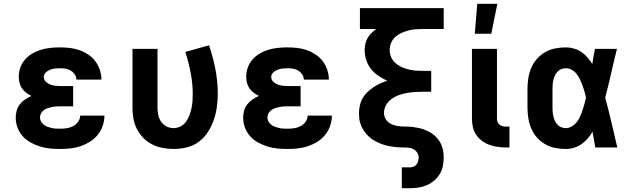

<svg xmlns="http://www.w3.org/2000/svg" viewBox="-20 -778 3340 1013"><path d="M298 8Q271 8 244 5.5Q217 3 191.5 -5Q166 -13 142 -26Q118 -39 100 -59Q82 -79 72.5 -104.5Q63 -130 63 -157Q63 -176 68 -194.5Q73 -213 85 -228Q97 -243 112.5 -253.5Q128 -264 146 -272Q131 -279 118 -289Q105 -299 96 -312Q87 -325 83 -341Q79 -357 79 -373Q79 -398 87.5 -422Q96 -446 113 -465Q130 -484 152 -496.5Q174 -509 198 -516Q222 -523 247 -525.5Q272 -528 297 -528Q323 -528 349 -525Q375 -522 399 -513.5Q423 -505 445 -490.5Q467 -476 482.5 -455.5Q498 -435 506.5 -410Q515 -385 515 -359V-358H383Q383 -373 374.5 -385.5Q366 -398 353.5 -405.5Q341 -413 326.5 -415.5Q312 -418 297 -418Q284 -418 270.5 -416.5Q257 -415 244 -410Q231 -405 221 -395Q211 -385 211 -372Q211 -357 221.5 -347Q232 -337 245 -332Q258 -327 272 -325.5Q286 -324 300 -324H366V-217H300Q289 -217 277.5 -216.5Q266 -216 254.5 -213.5Q243 -211 232 -207.5Q221 -204 211.5 -197Q202 -190 196.5 -180Q191 -170 191 -158Q191 -147 196.5 -137Q202 -127 211 -120Q220 -113 231 -109Q242 -105 253 -102.5Q264 -100 275 -99.5Q286 -99 298 -99Q315 -99 332.5 -101.5Q350 -104 366 -112.5Q382 -121 392.5 -136Q403 -151 403 -168H531Q531 -141 522 -114.5Q513 -88 495.5 -66.5Q478 -45 455 -30.5Q432 -16 406 -7Q380 2 352.5 5Q325 8 298 8Z M896 8Q867 8 838 2.5Q809 -3 783 -16Q757 -29 736.5 -50Q716 -71 702.5 -97Q689 -123 684 -152Q679 -181 679 -210V-520H811V-210Q811 -191 815 -171.5Q819 -152 830 -136Q841 -120 858.5 -111Q876 -102 896 -102Q915 -102 932.5 -111Q950 -120 961 -135.5Q972 -151 979 -169Q986 -187 990 -205.5Q994 -224 995.5 -243Q997 -262 997 -281Q997 -338 986 -394Q975 -450 958 -504L1083 -539Q1104 -477 1116.5 -412.5Q1129 -348 1129 -282Q1129 -247 1124 -212Q1119 -177 1107.5 -144Q1096 -111 1076.5 -81Q1057 -51 1029 -30Q1001 -9 966 -0.5Q931 8 896 8Z M1498 8Q1471 8 1444 5.5Q1417 3 1391.5 -5Q1366 -13 1342 -26Q1318 -39 1300 -59Q1282 -79 1272.5 -104.5Q1263 -130 1263 -157Q1263 -176 1268 -194.5Q1273 -213 1285 -228Q1297 -243 1312.5 -253.5Q1328 -264 1346 -272Q1331 -279 1318 -289Q1305 -299 1296 -312Q1287 -325 1283 -341Q1279 -357 1279 -373Q1279 -398 1287.5 -422Q1296 -446 1313 -465Q1330 -484 1352 -496.5Q1374 -509 1398 -516Q1422 -523 1447 -525.5Q1472 -528 1497 -528Q1523 -528 1549 -525Q1575 -522 1599 -513.5Q1623 -505 1645 -490.5Q1667 -476 1682.5 -455.5Q1698 -435 1706.5 -410Q1715 -385 1715 -359V-358H1583Q1583 -373 1574.5 -385.5Q1566 -398 1553.5 -405.5Q1541 -413 1526.5 -415.5Q1512 -418 1497 -418Q1484 -418 1470.5 -416.5Q1457 -415 1444 -410Q1431 -405 1421 -395Q1411 -385 1411 -372Q1411 -357 1421.5 -347Q1432 -337 1445 -332Q1458 -327 1472 -325.5Q1486 -324 1500 -324H1566V-217H1500Q1489 -217 1477.5 -216.5Q1466 -216 1454.5 -213.5Q1443 -211 1432 -207.5Q1421 -204 1411.5 -197Q1402 -190 1396.5 -180Q1391 -170 1391 -158Q1391 -147 1396.5 -137Q1402 -127 1411 -120Q1420 -113 1431 -109Q1442 -105 1453 -102.5Q1464 -100 1475 -99.5Q1486 -99 1498 -99Q1515 -99 1532.5 -101.5Q1550 -104 1566 -112.5Q1582 -121 1592.5 -136Q1603 -151 1603 -168H1731Q1731 -141 1722 -114.5Q1713 -88 1695.5 -66.5Q1678 -45 1655 -30.5Q1632 -16 1606 -7Q1580 2 1552.5 5Q1525 8 1498 8Z M2100 215V105H2142Q2152 105 2161.5 101.5Q2171 98 2177.5 90Q2184 82 2186.5 72Q2189 62 2189 52Q2189 39 2181 27Q2173 15 2160.5 8.5Q2148 2 2134.5 1Q2121 0 2107 0Q2093 0 2079 -1Q2065 -2 2051.5 -4Q2038 -6 2024.5 -9Q2011 -12 1998 -16.5Q1985 -21 1972.5 -27Q1960 -33 1948 -40.5Q1936 -48 1926 -57.5Q1916 -67 1907.5 -77.5Q1899 -88 1892.5 -100.5Q1886 -113 1881.5 -126Q1877 -139 1875.5 -153Q1874 -167 1874 -181Q1874 -201 1878.5 -221.5Q1883 -242 1893 -259.5Q1903 -277 1918 -291.5Q1933 -306 1950 -317.5Q1967 -329 1985.5 -337.5Q2004 -346 2023 -352Q1999 -363 1976.5 -378Q1954 -393 1937.5 -414Q1921 -435 1912.5 -460.5Q1904 -486 1904 -513Q1904 -530 1907.5 -546.5Q1911 -563 1919.5 -577.5Q1928 -592 1940 -603.5Q1952 -615 1965 -625H1879V-735H2321V-625H2210Q2191 -625 2172 -623.5Q2153 -622 2134 -617Q2115 -612 2097.5 -604Q2080 -596 2065.5 -583Q2051 -570 2043.5 -551.5Q2036 -533 2036 -514Q2036 -495 2043.5 -477Q2051 -459 2065.5 -446Q2080 -433 2097.5 -425Q2115 -417 2134 -412Q2153 -407 2172 -405.5Q2191 -404 2210 -404H2255V-294H2210Q2189 -294 2167.5 -292.5Q2146 -291 2124.5 -287Q2103 -283 2082.5 -275.5Q2062 -268 2044.5 -255Q2027 -242 2016.5 -223Q2006 -204 2006 -182Q2006 -166 2014 -151.5Q2022 -137 2035.5 -128.5Q2049 -120 2064.5 -116Q2080 -112 2095.5 -111Q2111 -110 2127 -110Q2143 -110 2159 -108Q2175 -106 2190.5 -102.5Q2206 -99 2220.5 -93.5Q2235 -88 2249 -80Q2263 -72 2274.5 -61.5Q2286 -51 2295.5 -37.5Q2305 -24 2310.5 -9.5Q2316 5 2318.5 21Q2321 37 2321 52Q2321 75 2316.5 98Q2312 121 2300 140.5Q2288 160 2270.5 175Q2253 190 2232 199Q2211 208 2188 211.5Q2165 215 2142 215Z M2651 0Q2629 0 2606.5 -3Q2584 -6 2563 -13.5Q2542 -21 2523.5 -34.5Q2505 -48 2492.5 -66.5Q2480 -85 2475 -107Q2470 -129 2470 -152V-520H2602V-152Q2602 -142 2605.5 -133.5Q2609 -125 2616.5 -119.5Q2624 -114 2633 -112Q2642 -110 2651 -110H2668V0ZM2485 -600 2498 -758H2604L2572 -600Z M2965 8Q2937 8 2909 2.5Q2881 -3 2856.5 -17Q2832 -31 2813 -52.5Q2794 -74 2783 -100Q2772 -126 2767.5 -154Q2763 -182 2763 -210V-310Q2763 -338 2767.5 -366Q2772 -394 2783 -420Q2794 -446 2813 -467.5Q2832 -489 2856.5 -503Q2881 -517 2909 -522.5Q2937 -528 2965 -528Q2986 -528 3007.5 -522Q3029 -516 3047 -504Q3065 -492 3079 -475.5Q3093 -459 3105 -440Q3108 -460 3111.5 -480Q3115 -500 3119 -520H3235Q3219 -456 3204.5 -391.5Q3190 -327 3173 -263Q3191 -198 3206 -132Q3221 -66 3237 0H3121Q3117 -21 3113.5 -41.5Q3110 -62 3106 -83Q3095 -64 3080.5 -47Q3066 -30 3048 -17.5Q3030 -5 3008.5 1.5Q2987 8 2965 8ZM2965 -102Q2982 -102 2997.5 -111.5Q3013 -121 3023.5 -134.5Q3034 -148 3041 -164Q3048 -180 3053.5 -196.5Q3059 -213 3063.5 -229.5Q3068 -246 3072 -263Q3068 -279 3063.5 -295.5Q3059 -312 3053 -328Q3047 -344 3040 -359Q3033 -374 3022.5 -387.5Q3012 -401 2997 -409.5Q2982 -418 2965 -418Q2953 -418 2941.5 -413.5Q2930 -409 2921.5 -400Q2913 -391 2908 -380Q2903 -369 2900 -357.5Q2897 -346 2896 -334Q2895 -322 2895 -310V-210Q2895 -198 2896 -186Q2897 -174 2900 -162.5Q2903 -151 2908 -140Q2913 -129 2921.5 -120Q2930 -111 2941.5 -106.5Q2953 -102 2965 -102Z"/></svg>

Font: Iosevka Aile Extrabold
Style: Regular
Weight: 800
Designer: Belleve Invis
Foundry: Belleve Invis
Version: Version 27.3.5; ttfautohint (v1.8.4)